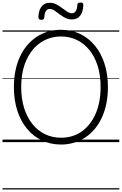

<svg xmlns="http://www.w3.org/2000/svg" viewBox="-20 -1126 965 1521"><path d="M464 19Q381 19 312.5 -13.5Q244 -46 194 -106Q144 -166 117 -250Q90 -334 90 -436Q90 -504 102 -564Q114 -624 137 -674.5Q160 -725 193.5 -765Q227 -805 268.5 -833Q310 -861 359.5 -875.5Q409 -890 464 -890Q546 -890 614 -857.5Q682 -825 731.5 -765Q781 -705 808 -621.5Q835 -538 835 -436Q835 -368 823 -308Q811 -248 788 -197Q765 -146 732 -106Q699 -66 657.5 -38.5Q616 -11 567.5 4Q519 19 464 19ZM464 -35Q509 -35 550 -47Q591 -59 626 -83.5Q661 -108 688.5 -142.5Q716 -177 736 -221.5Q756 -266 766.5 -320Q777 -374 777 -436Q777 -529 754 -603Q731 -677 688.5 -729.5Q646 -782 589 -809.5Q532 -837 464 -837Q418 -837 377 -824.5Q336 -812 300.5 -788Q265 -764 237.5 -729.5Q210 -695 189.5 -650.5Q169 -606 158.5 -552Q148 -498 148 -436Q148 -343 171.5 -269Q195 -195 237.5 -142.5Q280 -90 337.5 -62.5Q395 -35 464 -35ZM307 -969Q284 -969 284 -990Q286 -1045 309.5 -1074.5Q333 -1104 372 -1104Q402 -1104 426 -1091.5Q450 -1079 471 -1063Q492 -1047 511.5 -1034Q531 -1021 550 -1021Q570 -1021 580.5 -1038.5Q591 -1056 593 -1088Q594 -1106 617 -1106Q630 -1106 635 -1101.5Q640 -1097 640 -1085Q638 -1031 615 -1001.5Q592 -972 549 -972Q521 -972 497 -984.5Q473 -997 452 -1013Q431 -1029 412 -1042Q393 -1055 373 -1055Q354 -1055 343.5 -1038.5Q333 -1022 331 -989Q330 -978 324.5 -973.5Q319 -969 307 -969ZM0 365H925V375H0ZM0 -20H925V0H0ZM0 -505H925V-500H0ZM0 -885H925V-875H0Z"/></svg>

Font: Playwrite GB J Guides
Style: Regular
Weight: 400
Designer: Veronika Burian, José Scaglione
Foundry: TypeTogether
Version: Version 1.003